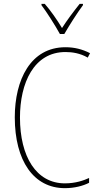

<svg xmlns="http://www.w3.org/2000/svg" viewBox="-20 -970 515 1000"><path d="M292 -793H315C341 -838 381 -901 412 -943V-950H395C360 -906 330 -866 303 -824C278 -866 243 -916 213 -950H196V-943C222 -909 266 -840 292 -793ZM321 -699C356 -699 397 -693 437 -670L449 -693C408 -714 367 -724 321 -724C139 -724 57 -554 57 -359C57 -133 155 10 318 10C368 10 413 -2 444 -18V-43C416 -30 373 -15 318 -15C169 -15 84 -154 84 -358C84 -537 156 -699 321 -699Z"/></svg>

Font: Noto Sans Sinhala UI Condensed Thin
Style: Regular
Weight: 100
Width: 3
Designer: Jelle Bosma - Monotype Design Team
Foundry: Monotype Imaging Inc.
Version: Version 2.006